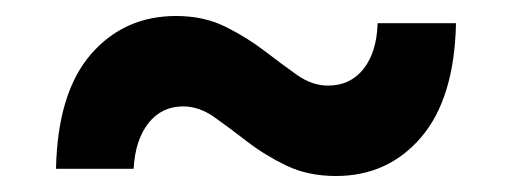

<svg xmlns="http://www.w3.org/2000/svg" viewBox="-20 -471 639 240"><path d="M400 -251Q365 -251 338 -264Q311 -277 289 -294Q267 -311 248 -324.5Q229 -338 209 -338Q182 -338 165.5 -317Q149 -296 147 -260H50Q52 -355 93.5 -403Q135 -451 200 -451Q235 -451 262 -437.5Q289 -424 310.5 -407.5Q332 -391 351 -377.5Q370 -364 390 -364Q418 -364 434.5 -385Q451 -406 452 -442H550Q548 -348 506.5 -299.5Q465 -251 400 -251Z"/></svg>

Font: Montserrat Thin
Style: Bold
Weight: 700
Version: Version 9.000